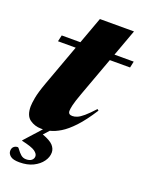

<svg xmlns="http://www.w3.org/2000/svg" viewBox="-165 -753 824 1069"><g transform="rotate(20 247.0 -218.5)"><path d="M87 232.5Q49 232.5 33.2 219.5Q17.5 206.5 17.5 190Q17.5 173.5 27 164.8Q36.5 156 50.5 156Q54.5 156 62.8 168Q71 180 84.2 192Q97.5 204 116 204Q137.5 204 148.8 194.5Q160 185 160 170.5Q160 156 141 142Q122 128 60.5 114.5V112L148 15Q142.5 15 136.5 15Q99 15 69.5 -6Q40 -27 40 -81.5Q40 -99 46.2 -134Q52.5 -169 74.5 -229.5L164 -474.5H59L67.5 -512H178L236 -670.5H438L380 -512H494L486 -474.5H366L281 -242.5Q262 -190.5 256.8 -167.2Q251.5 -144 251.5 -132Q251.5 -110.5 276 -110.5Q289.5 -110.5 304.5 -116.8Q319.5 -123 341 -141.2Q362.5 -159.5 395 -195L403 -188.5Q358.5 -119 320 -78Q281.5 -37 248.2 -17Q215 3 186.5 9.5L157 42Q204.5 59.5 221.5 78.5Q238.5 97.5 238.5 120Q238.5 147.5 220 173.2Q201.5 199 167.8 215.8Q134 232.5 87 232.5Z"/></g></svg>

Font: Newsreader 72pt ExtraBold
Style: Italic
Weight: 800
Italic angle: -17°
Designer: Hugues Gentile
Foundry: Production Type
Version: Version 1.003; ttfautohint (v1.8.3)